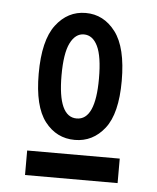

<svg xmlns="http://www.w3.org/2000/svg" viewBox="-42 -670 459 562"><g transform="rotate(5 187.5 -389.0)"><path d="M188 -260Q134 -260 100 -304Q66 -348 66 -444Q66 -542 100.5 -587.5Q135 -633 188 -633Q241 -633 275.5 -587.5Q310 -542 310 -444Q310 -348 275.5 -304Q241 -260 188 -260ZM188 -323Q243 -323 243 -445Q243 -510 228.5 -540Q214 -570 188 -570Q163 -570 148 -540Q133 -510 133 -445Q133 -323 188 -323ZM52 -217H324V-145H52Z"/></g></svg>

Font: Inconsolata Condensed SemiBold
Style: Regular
Weight: 600
Width: 3
Monospace: yes
Designer: Raph Levien, Cyreal, Brenton Simpson
Foundry: Raph Levien, Cyreal, Google
Version: Version 3.100; ttfautohint (v1.8.4.7-5d5b)